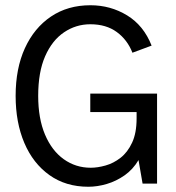

<svg xmlns="http://www.w3.org/2000/svg" viewBox="-20 -700 672 732"><path d="M316.8 12Q230.8 12 168.4 -32.5Q106 -77 72.8 -155Q39.6 -233 39.6 -334.6Q39.6 -439.1 75 -516.5Q110.4 -593.8 174.4 -636.9Q238.3 -680 324.7 -680Q401.4 -680 464.6 -641.4Q527.8 -602.8 558 -526.1L484.9 -499Q465.6 -548.4 425.2 -577.9Q384.8 -607.5 324.4 -607.5Q269.5 -607.5 224 -576.7Q178.6 -546 152.1 -485.6Q125.6 -425.2 125.6 -334.6Q125.6 -248.2 151.6 -186.8Q177.6 -125.5 223.1 -93Q268.6 -60.5 325.9 -60.5Q352 -60.5 382.3 -69Q412.7 -77.5 439.6 -98.4Q466.5 -119.3 483.6 -156.1Q500.8 -192.8 500.8 -248.5V-272.8H324.2V-343.1H578.8V0H523.6L508.1 -89.7Q487.1 -54.1 455.1 -31.6Q423.1 -9.2 387.1 1.4Q351.1 12 316.8 12Z"/></svg>

Font: Atkinson Hyperlegible Mono ExtraLight
Style: Regular
Weight: 200
Monospace: yes
Designer: Elliott Scott, Megan Eiswerth, Linus Boman, Theodore Petrosky, Letters from Sweden
Foundry: Applied Design Works, Letters from Sweden
Version: Version 2.001